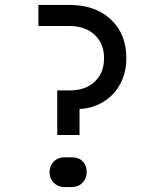

<svg xmlns="http://www.w3.org/2000/svg" viewBox="-20 -750 640 775"><path d="M211 -205V-385H261Q325 -385 362.5 -420.5Q400 -456 400 -515Q400 -574 362 -609.5Q324 -645 260 -645H135V-730H260Q365 -730 427.5 -671.5Q490 -613 490 -515Q490 -458 466 -412.5Q442 -367 399 -340Q356 -313 301 -310V-205ZM240 5Q214 5 197 -12Q180 -29 180 -55Q180 -81 197 -98Q214 -115 240 -115H270Q298 -115 314 -98.5Q330 -82 330 -56Q330 -30 313 -12.5Q296 5 270 5Z"/></svg>

Font: JetBrains Mono
Style: Regular
Weight: 400
Monospace: yes
Designer: Philipp Nurullin, Konstantin Bulenkov
Foundry: JetBrains
Version: Version 2.001;December 29, 2023;FontCreator 11.5.0.2427 32-b